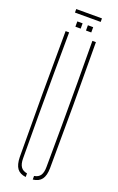

<svg xmlns="http://www.w3.org/2000/svg" viewBox="-177 -975 631 1024"><g transform="rotate(20 138.5 -463.0)"><path d="M52.5 -85Q51 -264.5 51 -442.8Q51 -621 52.5 -800H72.5Q71.5 -680.5 71 -561.5Q70.5 -442.5 70.5 -323.5Q70.5 -204.5 71.5 -85Q71.5 -53.5 82.8 -37Q94 -20.5 118.5 -16.5V4Q84.5 0 69 -21.2Q53.5 -42.5 52.5 -85ZM158.5 4V-16.5Q183 -20.5 193.8 -37Q204.5 -53.5 204.5 -85Q205.5 -204.5 205.8 -323.5Q206 -442.5 205.8 -561.5Q205.5 -680.5 204.5 -800H224.5Q226 -621 226 -442.8Q226 -264.5 224.5 -85Q224 -42.5 208.2 -21.2Q192.5 0 158.5 4ZM153.5 -840V-870H183.5V-840ZM93.5 -840V-870H123.5V-840ZM65.5 -930H211.5V-910H65.5Z"/></g></svg>

Font: Big Shoulders Stencil Display SC Thin
Style: Regular
Weight: 100
Designer: Patric King
Foundry: XO Type Co
Version: Version 2.001